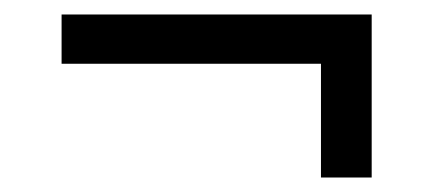

<svg xmlns="http://www.w3.org/2000/svg" viewBox="-20 -362 600 265"><path d="M65 -342H493V-117H423V-274H65Z"/></svg>

Font: TitilliumWeb-Regular
Style: Regular
Weight: 400
Version: Version 1.001;PS 57.000;hotconv 1.0.70;makeotf.lib2.5.55311